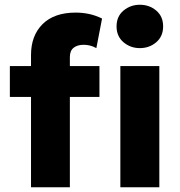

<svg xmlns="http://www.w3.org/2000/svg" viewBox="-20 -788 759 808"><path d="M110.5 0V-556.5Q110.5 -638 159.2 -686.5Q208 -735 298.5 -735Q328 -735 355.5 -729Q383 -723 409.5 -710L385.5 -585.5Q371 -593.5 357.8 -596.5Q344.5 -599.5 332.5 -599.5Q305.5 -599.5 289.8 -587Q274 -574.5 274 -548V-510H398.5V-380H274V0ZM21.5 -380V-510H125.5V-380ZM486.5 0V-510H650.5V0ZM568.5 -585.5Q529 -585.5 499.8 -610.2Q470.5 -635 470.5 -677Q470.5 -719 499.8 -743.5Q529 -768 568.5 -768Q608.5 -768 637.5 -743.5Q666.5 -719 666.5 -677Q666.5 -635 637.5 -610.2Q608.5 -585.5 568.5 -585.5Z"/></svg>

Font: Geologica Cursive
Style: Bold
Weight: 700
Designer: Sindre Bremnes, Frode Helland
Foundry: Monokrom Skriftforlag AS
Version: Version 1.010;gftools[0.9.28]